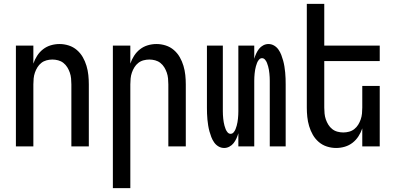

<svg xmlns="http://www.w3.org/2000/svg" viewBox="-20 -755 2040 990"><path d="M62 0V-520H152V-427Q159 -448 171.5 -467.5Q184 -487 202 -501Q220 -515 242 -521.5Q264 -528 287 -528Q311 -528 334.5 -520.5Q358 -513 376.5 -497Q395 -481 407 -460Q419 -439 426 -415.5Q433 -392 435.5 -368Q438 -344 438 -320V0H348V-320Q348 -335 346.5 -350.5Q345 -366 340 -380.5Q335 -395 327 -408Q319 -421 307 -430.5Q295 -440 280 -444Q265 -448 250 -448Q235 -448 220 -444Q205 -440 193 -430.5Q181 -421 173 -408Q165 -395 160 -380.5Q155 -366 153.5 -350.5Q152 -335 152 -320V0Z M562 215V-520H652V-427Q659 -448 671.5 -467.5Q684 -487 702 -501Q720 -515 742 -521.5Q764 -528 787 -528Q811 -528 834.5 -520.5Q858 -513 876.5 -497Q895 -481 907 -460Q919 -439 926 -415.5Q933 -392 935.5 -368Q938 -344 938 -320V0H848V-320Q848 -335 846.5 -350.5Q845 -366 840 -380.5Q835 -395 827 -408Q819 -421 807 -430.5Q795 -440 780 -444Q765 -448 750 -448Q735 -448 720 -444Q705 -440 693 -430.5Q681 -421 673 -408Q665 -395 660 -380.5Q655 -366 653.5 -350.5Q652 -335 652 -320V215Z M1136 8Q1120 8 1106.5 0Q1093 -8 1084 -21Q1075 -34 1069.5 -48.5Q1064 -63 1060 -77.5Q1056 -92 1053.5 -107.5Q1051 -123 1049.5 -138.5Q1048 -154 1047.5 -169.5Q1047 -185 1047 -200V-520H1129V-200Q1129 -191 1129 -181.5Q1129 -172 1129.5 -162.5Q1130 -153 1131 -143.5Q1132 -134 1133.5 -125Q1135 -116 1137.5 -107Q1140 -98 1143.5 -89Q1147 -80 1153.5 -72.5Q1160 -65 1169 -65Q1178 -65 1184.5 -72.5Q1191 -80 1194.5 -89Q1198 -98 1200.5 -107Q1203 -116 1204.5 -125Q1206 -134 1207 -143.5Q1208 -153 1208.5 -162.5Q1209 -172 1209 -181.5Q1209 -191 1209 -200V-520H1291V-452Q1295 -466 1301 -479Q1307 -492 1315.5 -503Q1324 -514 1337 -521Q1350 -528 1364 -528Q1380 -528 1393.5 -520Q1407 -512 1416 -499Q1425 -486 1430.5 -471.5Q1436 -457 1440 -442.5Q1444 -428 1446.5 -412.5Q1449 -397 1450.5 -381.5Q1452 -366 1452.5 -350.5Q1453 -335 1453 -320V0H1371V-320Q1371 -329 1371 -338.5Q1371 -348 1370.5 -357.5Q1370 -367 1369 -376.5Q1368 -386 1366.5 -395Q1365 -404 1362.5 -413Q1360 -422 1356.5 -431Q1353 -440 1346.5 -447.5Q1340 -455 1331 -455Q1322 -455 1315.5 -447.5Q1309 -440 1305.5 -431Q1302 -422 1299.5 -413Q1297 -404 1295.5 -395Q1294 -386 1293 -376.5Q1292 -367 1291.5 -357.5Q1291 -348 1291 -338.5Q1291 -329 1291 -320V0H1209V-68Q1205 -54 1199 -41Q1193 -28 1184.5 -17Q1176 -6 1163 1Q1150 8 1136 8Z M1713 8Q1689 8 1665.5 0.5Q1642 -7 1623.5 -23Q1605 -39 1593 -60Q1581 -81 1574 -104.5Q1567 -128 1564.5 -152Q1562 -176 1562 -200V-735H1652V-520H1938V-440H1652V-200Q1652 -185 1653.5 -169.5Q1655 -154 1660 -139.5Q1665 -125 1673 -112Q1681 -99 1693 -89.5Q1705 -80 1720 -76Q1735 -72 1750 -72Q1765 -72 1780 -76Q1795 -80 1807 -89.5Q1819 -99 1827 -112Q1835 -125 1840 -139.5Q1845 -154 1846.5 -169.5Q1848 -185 1848 -200V-312H1938V0H1848V-93Q1841 -72 1828.5 -52.5Q1816 -33 1798 -19Q1780 -5 1758 1.5Q1736 8 1713 8Z"/></svg>

Font: Iosevka Custom Medium
Style: Regular
Weight: 500
Monospace: yes
Designer: Belleve Invis
Foundry: Belleve Invis
Version: Version 32.5.0; ttfautohint (v1.8.4)